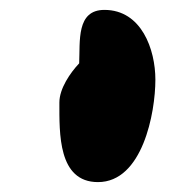

<svg xmlns="http://www.w3.org/2000/svg" viewBox="-20 -801 354 388"><path d="M100 -594C100 -532 97 -433 178 -433C268 -433 294 -573 294 -640C294 -701 266 -781 191 -781C134 -781 142 -718 140 -673C122 -654 100 -622 100 -594Z"/></svg>

Font: Charger
Style: Overspray
Weight: 400
Designer: Jasper
Foundry: Cannot Into Space Fonts
Version: Version 0.980